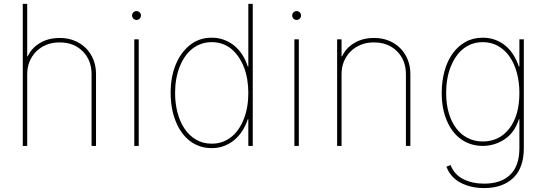

<svg xmlns="http://www.w3.org/2000/svg" viewBox="-20 -747 2801 983"><path d="M471.6 0H448.9V-366.5Q448.9 -438.9 403.4 -484.4Q358 -529.8 285.5 -529.8Q248.9 -530.2 218.4 -517.9Q187.9 -505.7 165.7 -483.7Q143.5 -461.6 131.2 -431.6Q119 -401.6 119.3 -366.5V0H96.6V-727.3H119.3V-458.8H122.2Q140.6 -500 183.6 -526.3Q226.9 -552.6 285.5 -552.6Q326.3 -552.9 360.6 -539.1Q394.9 -525.2 419.7 -500.4Q444.6 -475.5 458.3 -441.2Q471.9 -407 471.6 -366.5Z M656.2 0ZM690.3 0H667.6V-545.5H690.3ZM679 -644.9Q669.7 -644.9 663 -651.6Q656.2 -658.4 656.2 -667.6Q656.2 -676.8 663 -683.6Q669.7 -690.3 679 -690.3Q688.2 -690.3 695 -683.6Q701.7 -676.8 701.7 -667.6Q701.7 -658.4 695 -651.6Q688.2 -644.9 679 -644.9Z M1063.9 11.4Q1030.2 11.4 1001.6 1.2Q973 -8.9 949.9 -27.2Q926.8 -45.5 909.1 -70.8Q891.3 -96.2 879.3 -126.8Q853.7 -190.7 853.7 -271.3Q853.7 -353.3 879.6 -416.2Q905.5 -479 952.8 -516.7Q1000 -554 1063.9 -554Q1097.7 -554 1127 -543.1Q1156.2 -532.3 1179.7 -513Q1203.1 -493.6 1220.7 -466.4Q1238.3 -439.3 1248.6 -406.2H1251.4V-727.3H1274.1V0H1251.4V-136.4H1248.6Q1237.9 -104 1220.5 -76.9Q1203.1 -49.7 1179.7 -30.2Q1156.2 -10.7 1127.1 0.4Q1098 11.4 1063.9 11.4ZM1063.9 -11.4Q1094.1 -11.4 1119.7 -20.8Q1145.2 -30.2 1165.8 -47.1Q1186.4 -63.9 1202.2 -87.4Q1218 -110.8 1228.7 -138.8Q1251.4 -197.1 1251.4 -271.3Q1251.4 -307.5 1245.7 -340.7Q1240.1 -373.9 1228.9 -402.9Q1217.7 -431.8 1201.3 -455.6Q1185 -479.4 1163.7 -497.2Q1121.4 -531.2 1063.9 -531.2Q1034.1 -531.2 1008.5 -521.8Q983 -512.4 962.4 -495.6Q941.8 -478.7 926 -455.3Q910.2 -431.8 899.5 -404.1Q876.4 -344.5 876.4 -271.3Q876.4 -217.7 888.8 -170.3Q901.3 -122.9 925.2 -87.5Q949.2 -52.2 984.2 -31.8Q1019.2 -11.4 1063.9 -11.4Z M1475.9 0ZM1509.9 0H1487.2V-545.5H1509.9ZM1498.6 -644.9Q1489.3 -644.9 1482.6 -651.6Q1475.9 -658.4 1475.9 -667.6Q1475.9 -676.8 1482.6 -683.6Q1489.3 -690.3 1498.6 -690.3Q1507.8 -690.3 1514.6 -683.6Q1521.3 -676.8 1521.3 -667.6Q1521.3 -658.4 1514.6 -651.6Q1507.8 -644.9 1498.6 -644.9Z M2081 0H2058.2V-366.5Q2058.2 -438.9 2012.8 -484.4Q1967.3 -529.8 1894.9 -529.8Q1858.3 -530.2 1827.8 -517.9Q1797.2 -505.7 1775 -483.7Q1752.8 -461.6 1740.6 -431.6Q1728.3 -401.6 1728.7 -366.5V0H1706V-545.5H1728.7V-458.8H1731.5Q1750 -500 1793 -526.3Q1836.3 -552.6 1894.9 -552.6Q1935.7 -552.9 1970 -539.1Q2004.3 -525.2 2029.1 -500.4Q2054 -475.5 2067.6 -441.2Q2081.3 -407 2081 -366.5Z M2458.8 215.9Q2390.3 215.9 2338.4 188.6Q2286.2 161.2 2265.6 106.5L2286.9 98Q2305.4 146.3 2351.2 169.7Q2397.4 193.2 2458.8 193.2Q2544.4 193.2 2591.6 148.1Q2639.2 103.3 2639.2 11.4V-136.4H2636.4Q2615.1 -68.2 2563.6 -34.1Q2512.4 0 2451.7 0Q2418.3 0 2389.9 -9.4Q2361.5 -18.8 2338.4 -35.9Q2315.3 -52.9 2297.4 -76.9Q2279.5 -100.9 2267.4 -130Q2241.5 -190.7 2241.5 -271.3Q2241.5 -330.3 2255.5 -381.9Q2269.5 -433.6 2296.5 -471.8Q2323.5 -509.9 2362.6 -532Q2401.6 -554 2451.7 -554Q2486.2 -554 2515.4 -543.1Q2544.7 -532.3 2568 -512.8Q2591.3 -493.3 2608.5 -466.1Q2625.7 -438.9 2636.4 -406.2H2639.2V-545.5H2661.9V11.4Q2661.9 112.6 2607.6 164.1Q2552.9 215.9 2458.8 215.9ZM2451.7 -22.7Q2536.9 -22.7 2588.1 -89.5Q2639.2 -156.6 2639.2 -271.3Q2639.2 -324.9 2626.8 -372.3Q2614.3 -419.7 2590.4 -455.1Q2566.4 -490.4 2531.4 -510.8Q2496.4 -531.2 2451.7 -531.2Q2421.2 -531.2 2395.8 -521.8Q2370.4 -512.4 2349.8 -495.6Q2329.2 -478.7 2313.6 -455.3Q2297.9 -431.8 2286.9 -404.1Q2264.2 -345.5 2264.2 -271.3Q2264.2 -214.8 2277.5 -169Q2290.8 -123.2 2315.3 -90.7Q2339.8 -58.2 2374.5 -40.5Q2409.1 -22.7 2451.7 -22.7Z"/></svg>

Font: Linik Sans Thin
Style: Regular
Weight: 100
Designer: Fonts by Rasmus Andersson / Changes by Cristiano Sobral with parts from Marc Monis
Foundry: rsms
Version: Version 3.020; ttfautohint (v1.6)